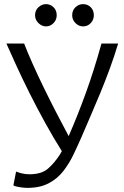

<svg xmlns="http://www.w3.org/2000/svg" viewBox="-20 -904 600 931"><path d="M113 7Q101 7 85.5 5Q70 3 58 0Q46 -3 45 -6L58 -72Q68 -68 85 -63.5Q102 -59 123 -59Q182 -59 213.5 -87Q245 -115 270 -154L280 -171Q239 -236 199 -308.5Q159 -381 123 -453Q87 -525 58.5 -587.5Q30 -650 11 -693H97Q114 -649 138.5 -594Q163 -539 192.5 -478.5Q222 -418 253 -358Q284 -298 313 -244Q357 -345 396.5 -454Q436 -563 472 -693H553Q533 -627 511 -567.5Q489 -508 466.5 -453.5Q444 -399 421 -346Q398 -293 375 -239Q357 -198 336.5 -155Q316 -112 287.5 -75Q259 -38 216.5 -15.5Q174 7 113 7ZM383 -776Q362 -776 346 -792Q330 -808 330 -830Q330 -854 346 -869Q362 -884 383 -884Q405 -884 420 -869Q435 -854 435 -830Q435 -808 420 -792Q405 -776 383 -776ZM203 -776Q183 -776 166.5 -792Q150 -808 150 -830Q150 -854 166.5 -869Q183 -884 203 -884Q224 -884 239.5 -869Q255 -854 255 -830Q255 -808 239.5 -792Q224 -776 203 -776Z"/></svg>

Font: Ubuntu Sans Mono
Style: Regular
Weight: 400
Monospace: yes
Designer: Dalton Maag Ltd
Foundry: Dalton Maag Ltd
Version: Version 1.006